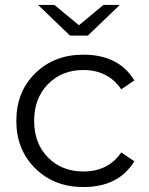

<svg xmlns="http://www.w3.org/2000/svg" viewBox="-20 -751 603 776"><path d="M317 5Q199 5 122.5 -70.5Q46 -146 46 -263Q46 -380 122.5 -455Q199 -530 317 -530Q460 -530 523 -426L470 -390Q417 -468 317 -468Q230 -468 174 -411Q118 -354 118 -263Q118 -171 174 -114.5Q230 -58 317 -58Q418 -58 470 -135L523 -99Q459 5 317 5ZM134 -731H200L299 -649L398 -731H464L335 -607H263Z"/></svg>

Font: Belfius21
Style: Regular
Weight: 400
Designer: Montserrat's base design by Julieta Ulanovsky, modified by Coast SPRL for Belfius Bank NV.
Foundry: Montserrat's base design by Julieta Ulanovsky, modified by Coast SPRL for Belfius Bank NV.
Version: Version 2.000;FEAKit 1.0